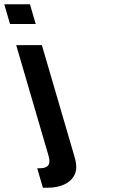

<svg xmlns="http://www.w3.org/2000/svg" viewBox="-29 -687 653 897"><path d="M326.7 103.5C328.4 87.8 326 69 319.6 47L166.7 -476H46.7L197.3 39C206.8 71.7 205.8 99 156 99H144.8L171.4 190H192.6C280.8 190 322.1 147.1 326.7 103.5ZM17.8 -575H137.8L110.9 -667H-9.1Z"/></svg>

Font: Din Kursivschrift
Style: BreitLeft
Weight: 400
Version: Version 1.089